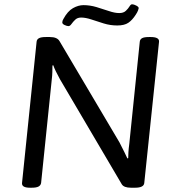

<svg xmlns="http://www.w3.org/2000/svg" viewBox="-20 -875 825 897"><path d="M120 2Q80 2 83 -21L151 -680Q152 -691 162 -696.5Q172 -702 194 -702H213Q247 -702 258 -683L538 -210Q553 -180 561.5 -163.5Q570 -147 575 -135L579 -136Q579 -148 580 -164.5Q581 -181 584 -203L633 -680Q634 -691 643.5 -696.5Q653 -702 676 -702H684Q725 -702 723 -680L654 -20Q652 2 611 2H592Q559 2 549 -14L260 -505Q248 -527 240.5 -542.5Q233 -558 229 -570L225 -569Q225 -556 224.5 -538Q224 -520 222 -505L172 -20Q170 -9 160 -3.5Q150 2 128 2ZM300 -753Q293 -753 282 -758Q271 -763 271 -770Q271 -778 276 -786Q296 -823 321 -837Q346 -851 370 -851Q400 -851 430.5 -842Q461 -833 488.5 -823.5Q516 -814 537 -814Q557 -814 568 -824.5Q579 -835 585 -845Q591 -855 597 -855Q605 -855 616.5 -849Q628 -843 628 -837Q628 -835 625 -826.5Q622 -818 614 -806Q598 -781 579.5 -768.5Q561 -756 528 -756Q495 -756 464.5 -765.5Q434 -775 407 -784Q380 -793 359 -793Q342 -793 331.5 -783Q321 -773 314 -763Q307 -753 300 -753Z"/></svg>

Font: Asap Semi Expanded Semi Expanded Regular
Style: Italic
Weight: 400
Width: 6
Italic angle: -6°
Designer: Pablo Cosgaya
Foundry: Omnibus-Type
Version: Version 3.001; ttfautohint (v1.8.4.7-5d5b)